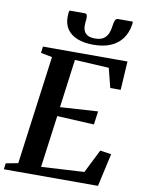

<svg xmlns="http://www.w3.org/2000/svg" viewBox="-111 -1048 838 1118"><g transform="rotate(10 308.0 -488.5)"><path d="M-8.5 0 -4 -36 68 -49.5 154 -692 87 -705 91.5 -743H591.5L581 -573.5H519.5L490.5 -688L288.5 -699L250.5 -413L473.5 -427L462.5 -348L244 -359L202.5 -51.5L456 -66L525.5 -204.5L591.5 -195L548 0ZM296.5 -976.5Q307.5 -976.5 310.5 -968.8Q313.5 -961 313 -948.5Q312.5 -939.5 311.2 -927.8Q310 -916 310 -907Q309.5 -876 326.8 -859Q344 -842 381 -842Q413.5 -842 432 -854.5Q450.5 -867 459 -888.8Q467.5 -910.5 470.5 -938Q472.5 -954.5 477.8 -965.8Q483 -977 495 -977H582Q582 -973 581.8 -968.2Q581.5 -963.5 580.5 -957Q572.5 -908 546.8 -874Q521 -840 478.8 -822.2Q436.5 -804.5 378.5 -804.5Q323 -804.5 283.2 -820.2Q243.5 -836 222.8 -866.5Q202 -897 203 -941.5Q203 -950.5 203.8 -959.2Q204.5 -968 207.5 -976.5Z"/></g></svg>

Font: Merriweather 60pt SemiBold
Style: Italic
Weight: 600
Italic angle: -7.8°
Version: Version 2.101